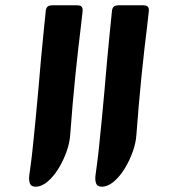

<svg xmlns="http://www.w3.org/2000/svg" viewBox="-20 -664 672 725"><path d="M271 -644Q285 -644 289 -637.5Q293 -631 292 -622Q290 -601 285.5 -564.5Q281 -528 275.5 -480.5Q270 -433 264.5 -378.5Q259 -324 254 -266.5Q249 -209 245 -154Q243 -124 231 -90.5Q219 -57 200.5 -27Q182 3 159.5 22Q137 41 114 41Q97 41 92.5 27.5Q88 14 91 -5Q94 -24 96 -42Q100 -70 104.5 -115Q109 -160 114.5 -214.5Q120 -269 125 -327.5Q130 -386 135 -442.5Q140 -499 145 -546Q150 -593 153 -625Q155 -636 161 -640Q167 -644 177 -644ZM521 -644Q535 -644 539 -637.5Q543 -631 542 -622Q540 -601 535.5 -564.5Q531 -528 525.5 -480.5Q520 -433 514.5 -378.5Q509 -324 504 -266.5Q499 -209 495 -154Q493 -124 481 -90.5Q469 -57 450.5 -27Q432 3 409.5 22Q387 41 364 41Q347 41 342.5 27.5Q338 14 341 -5Q344 -24 346 -42Q350 -70 354.5 -115Q359 -160 364.5 -214.5Q370 -269 375 -327.5Q380 -386 385 -442.5Q390 -499 395 -546Q400 -593 403 -625Q405 -636 411 -640Q417 -644 427 -644Z"/></svg>

Font: Alkatra
Style: Bold
Weight: 700
Designer: Suman Bhandary
Version: Version 1.100;gftools[0.9.22]